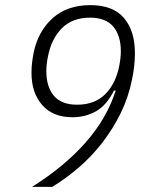

<svg xmlns="http://www.w3.org/2000/svg" viewBox="-20 -730 580 750"><path d="M263 -272Q187 -272 145 -319.5Q103 -367 103 -446Q103 -467 105.5 -487Q108 -507 111 -522Q128 -607 185 -658.5Q242 -710 333 -710Q421 -710 464 -660Q507 -610 507 -522Q507 -496 504 -470Q501 -444 496 -421Q482 -350 451.5 -288Q421 -226 379.5 -172.5Q338 -119 288 -76Q238 -33 184 0H105Q231 -79 314 -173Q397 -267 432 -376H425Q396 -318 354.5 -295Q313 -272 263 -272ZM281 -321Q351 -321 392 -363Q433 -405 446 -474Q452 -504 452 -530Q452 -591 422.5 -626Q393 -661 332 -661Q262 -661 221 -619Q180 -577 167 -508Q161 -478 161 -452Q161 -391 190.5 -356Q220 -321 281 -321Z"/></svg>

Font: IBM Plex Sans Cond Light
Style: Italic
Weight: 300
Width: 3
Italic angle: -11°
Designer: Mike Abbink, Paul van der Laan, Pieter van Rosmalen
Foundry: Bold Monday
Version: Version 1.3